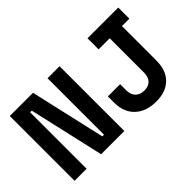

<svg xmlns="http://www.w3.org/2000/svg" viewBox="-93 -1076 1467 1467"><g transform="rotate(-45 640.0 -343.0)"><path d="M66 0V-700H317L456 -90H474V-700H604V0H353L214 -610H196V0ZM702 -210V-276H834V-210Q834 -163 860 -136.5Q886 -110 933 -110Q977 -110 1001.5 -136Q1026 -162 1026 -210V-580H906V-700H1238V-580H1158V-210Q1158 -101 1099 -43.5Q1040 14 937 14Q829 14 765.5 -45Q702 -104 702 -210Z"/></g></svg>

Font: Space 7353
Style: Regular
Weight: 400
Designer: Christine Claussen + Ruben Lyon  (Space 7353)
Version: Version 1.000;FEAKit 1.0